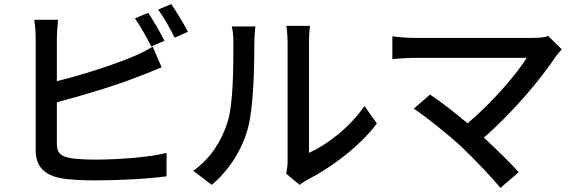

<svg xmlns="http://www.w3.org/2000/svg" viewBox="-20 -874 2788 942"><path d="M148 -777C153 -750 155 -709 155 -685V-138C155 -54 201 -14 282 1C324 8 384 11 446 11C556 11 706 4 797 -9V-124C714 -102 557 -91 452 -91C404 -91 357 -93 327 -98C280 -108 259 -120 259 -168V-372C387 -406 561 -458 668 -502C700 -513 740 -531 773 -544L729 -645C696 -625 665 -609 632 -596C535 -555 379 -505 259 -476V-685C259 -714 262 -750 265 -777ZM642 -784C669 -746 702 -686 722 -646L787 -674C767 -713 732 -775 707 -811ZM756 -827C784 -789 816 -732 837 -689L902 -718C884 -754 846 -816 820 -854Z M928 -36 1019 33C1104 -39 1167 -137 1197 -247C1224 -347 1228 -550 1228 -664C1228 -699 1232 -736 1233 -744H1117C1123 -721 1125 -697 1125 -663C1125 -548 1125 -363 1096 -274C1067 -182 1014 -97 928 -36ZM1384 -22 1450 33C1461 25 1471 17 1488 8C1603 -50 1744 -155 1829 -268L1768 -354C1696 -248 1583 -163 1496 -124V-667C1496 -708 1500 -741 1501 -747H1385C1385 -741 1391 -708 1391 -667V-85C1391 -62 1388 -39 1384 -22Z M1905 -584C1925 -586 1973 -590 2012 -590H2564C2518 -515 2398 -373 2274 -269C2207 -326 2130 -384 2090 -410L2010 -341C2068 -303 2180 -213 2242 -156C2308 -93 2394 -3 2435 48L2525 -29C2483 -76 2415 -142 2354 -199C2497 -323 2634 -487 2707 -597C2714 -607 2725 -619 2736 -632L2670 -697C2653 -691 2625 -688 2593 -688H2012C1978 -688 1932 -692 1905 -696Z"/></svg>

Font: GenEiGothic-pro-SemiBold
Style: Regular
Weight: 500
Designer: Ryoko NISHIZUKA (kana & ideographs); Paul D. Hunt (Latin, Greek & Cyrillic); Wenlong ZHANG (bopomofo); Sandoll Communica
Foundry: Adobe Systems Incorporated; o_tamon
Version: Version 1.000.140830